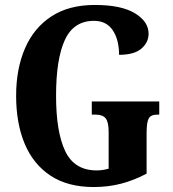

<svg xmlns="http://www.w3.org/2000/svg" viewBox="-20 -744 696 774"><path d="M358 10Q253 10 183.5 -36Q114 -82 79.5 -164.5Q45 -247 45 -358Q45 -466 80.5 -548.5Q116 -631 186.5 -677.5Q257 -724 362 -724Q469 -724 524 -690.5Q579 -657 579 -608Q579 -573 550 -548Q521 -523 460 -523Q460 -584 434.5 -622Q409 -660 359 -660Q277 -660 241.5 -583Q206 -506 206 -358Q206 -212 243 -134.5Q280 -57 370 -57Q393 -57 418 -64V-212Q418 -252 406 -267Q394 -282 364 -282H350V-335H622V-282H615Q588 -282 579.5 -266.5Q571 -251 571 -208V-44Q520 -17 468 -3.5Q416 10 358 10Z"/></svg>

Font: Noto Serif Myanmar ExtraCondensed ExtraBold
Style: Regular
Weight: 800
Width: 2
Designer: Ben Mitchell and the Monotype Design Team
Foundry: Monotype Imaging Inc.
Version: Version 2.106; ttfautohint (v1.8.4.7-5d5b)